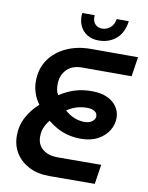

<svg xmlns="http://www.w3.org/2000/svg" viewBox="-95 -947 784 1015"><g transform="rotate(10 297.0 -439.5)"><path d="M241 0Q177 0 131 -24Q85 -48 60 -88.5Q35 -129 35 -181Q35 -235 59.5 -281Q84 -327 124 -362Q105 -387 94.5 -418Q84 -449 84 -481Q84 -548 117.5 -597Q151 -646 209.5 -673Q268 -700 341 -700H594L578 -595H312Q259 -595 229.5 -564Q200 -533 200 -485Q200 -470 202.5 -456Q205 -442 213 -429Q255 -456 296 -468.5Q337 -481 385 -481Q435 -481 469 -465Q503 -449 520.5 -422.5Q538 -396 538 -363Q538 -328 518.5 -296Q499 -264 461.5 -243.5Q424 -223 370 -223Q333 -223 300.5 -231.5Q268 -240 241 -255Q214 -270 192 -288Q176 -269 166.5 -247Q157 -225 157 -196Q157 -170 169 -150Q181 -130 205.5 -117.5Q230 -105 269 -105L501 -106L485 -1ZM374 -314Q400 -314 415.5 -326Q431 -338 431 -354Q431 -370 416.5 -380Q402 -390 375 -390Q349 -390 323.5 -383Q298 -376 268 -357Q293 -335 319.5 -324.5Q346 -314 374 -314ZM373 -751Q336 -751 310 -767.5Q284 -784 271.5 -813Q259 -842 263 -879H330Q328 -860 333.5 -846Q339 -832 351.5 -824Q364 -816 380 -816Q404 -816 423.5 -832Q443 -848 448 -879H513Q504 -815 466 -783Q428 -751 373 -751Z"/></g></svg>

Font: MuseoModerno Thin Medium
Style: Italic
Weight: 500
Italic angle: -9°
Version: Version 1.003